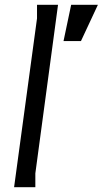

<svg xmlns="http://www.w3.org/2000/svg" viewBox="-20 -784 430 804"><path d="M223 -764 128 -58V0H39L135 -707V-764ZM278 -764H390L319 -612H246Z"/></svg>

Font: Rosario
Style: Italic
Weight: 400
Italic angle: -8.05°
Designer: Hector Gatti
Foundry: Omnibus Type
Version: Version 1.201